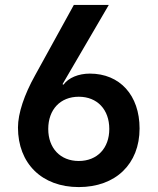

<svg xmlns="http://www.w3.org/2000/svg" viewBox="-20 -750 640 780"><path d="M300 10C450 10 547 -84 547 -228C547 -363 467 -451 345 -451C299 -451 258 -434 238 -406L234 -408L422 -730H280L122 -443C79 -366 53 -290 53 -232C53 -86 150 10 300 10ZM300 -96C225 -96 176 -148 176 -226C176 -305 225 -357 300 -357C375 -357 424 -305 424 -226C424 -148 375 -96 300 -96Z"/></svg>

Font: JetBrains Mono
Style: Bold
Weight: 558
Monospace: yes
Designer: Philipp Nurullin, Konstantin Bulenkov
Foundry: JetBrains
Version: Version 2.305